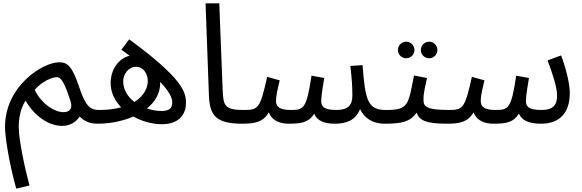

<svg xmlns="http://www.w3.org/2000/svg" viewBox="-20 -734 3474 1147"><path d="M77 393 156 374C128 270 92 101 92 25C92 -19 99 -82 133 -133C187 -36 277 19 352 18C393 18 431 0 456 -38C482 -11 515 5 562 5C591 5 612 -16 612 -38C612 -59 600 -77 572 -77C519 -77 491 -99 453 -214C412 -338 383 -362 334 -362C236 -362 10 -221 10 25C10 82 34 240 77 393ZM360 -64C311 -63 232 -107 187 -197C229 -247 290 -273 320 -273C349 -273 371 -224 402 -127C415 -85 395 -64 360 -64Z M947 8C1051 8 1091 -52 1091 -119C1091 -184 1072 -264 752 -499L705 -437C722 -425 739 -413 754 -401C684 -383 641 -314 641 -238C641 -181 666 -132 704 -93C668 -83 624 -77 572 -77L562 5C636 5 713 -10 777 -38C830 -8 891 8 947 8ZM716 -248C716 -292 748 -335 793 -335C837 -335 863 -292 863 -250C863 -213 843 -162 783 -125C744 -155 716 -197 716 -248ZM937 -238C937 -241 937 -243 937 -245C1011 -167 1009 -132 1009 -121C1009 -85 988 -71 943 -71C916 -71 887 -76 858 -86C906 -125 937 -176 937 -238Z M1427 5C1456 5 1477 -16 1477 -38C1477 -59 1465 -77 1437 -77C1322 -77 1314 -101 1310 -199L1290 -714H1208L1228 -167C1232 -47 1266 5 1427 5Z M1427 5C1502 5 1552 -4 1586 -63C1608 -6 1663 5 1705 5C1786 5 1825 -5 1857 -54C1875 -14 1913 5 1981 5C2046 5 2104 -13 2131 -83C2153 -33 2202 5 2277 5C2306 5 2327 -16 2327 -38C2327 -59 2315 -77 2287 -77C2178 -77 2162 -130 2146 -345L2073 -340C2083 -257 2085 -208 2085 -162C2085 -104 2057 -77 1990 -77C1911 -77 1899 -101 1899 -130C1899 -164 1911 -232 1917 -268L1841 -282C1811 -86 1796 -77 1717 -77C1650 -77 1629 -97 1629 -130C1629 -168 1643 -220 1651 -254L1576 -275C1534 -84 1522 -77 1437 -77Z M2544 -386C2571 -386 2593 -408 2593 -435C2593 -462 2571 -485 2544 -485C2516 -485 2494 -462 2494 -435C2494 -408 2516 -386 2544 -386ZM2407 -386C2434 -386 2456 -408 2456 -435C2456 -462 2434 -485 2407 -485C2379 -485 2357 -462 2357 -435C2357 -408 2379 -386 2407 -386Z M2277 5C2380 5 2430 -6 2469 -61C2484 -17 2520 5 2650 5C2679 5 2700 -16 2700 -38C2700 -59 2688 -77 2660 -77C2505 -77 2510 -107 2510 -147C2510 -179 2523 -232 2531 -268L2453 -283C2419 -106 2420 -77 2287 -77Z M2650 5C2725 5 2775 -4 2809 -63C2831 -6 2886 5 2928 5C3010 5 3048 -5 3080 -55C3099 -14 3139 5 3212 5C3319 5 3384 -55 3384 -179C3384 -239 3357 -338 3332 -403L3251 -373C3280 -297 3308 -213 3308 -163C3308 -94 3271 -77 3213 -77C3134 -77 3122 -101 3122 -130C3122 -164 3134 -232 3140 -268L3064 -282C3034 -86 3019 -77 2940 -77C2873 -77 2852 -97 2852 -130C2852 -168 2866 -220 2874 -254L2799 -275C2757 -84 2745 -77 2660 -77Z"/></svg>

Font: Noto Sans Arabic
Style: Regular
Weight: 400
Designer: Monotype Design Team, Nadine Chahine, Nizar Qandah and Khaled Hosny
Foundry: Monotype Imaging Inc.
Version: Version 2.012